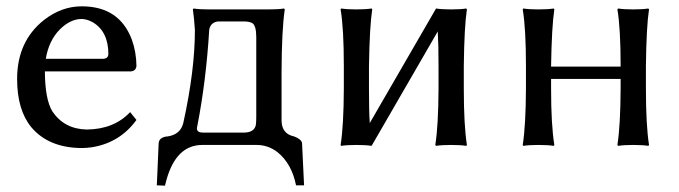

<svg xmlns="http://www.w3.org/2000/svg" viewBox="-20 -459 2151 608"><path d="M125 -272.9H309.1Q322.3 -274.9 323.2 -287.1Q323.2 -359.4 273.4 -388.7Q255.9 -398.4 238.8 -398.9Q203.1 -398.9 169.9 -366.2Q134.8 -331.1 125 -272.9ZM392.1 -104 412.1 -79.1Q359.4 -6.8 271 7.3Q253.9 9.8 237.8 9.8Q133.8 8.8 79.1 -56.2Q34.2 -110.8 34.2 -209Q34.2 -328.1 119.1 -395.5Q174.8 -439 238.8 -439Q357.9 -439 397.5 -333.5Q411.6 -294.4 412.1 -250Q410.2 -233.9 394 -232.9H122.1Q122.6 -144 146 -106Q183.6 -50.3 254.9 -48.8Q341.3 -49.8 392.1 -104Z M603.5 -50.8Q605 -39.1 622.6 -39.1H751.5Q784.7 -39.1 790 -62.5Q791.5 -71.8 791.5 -87.9V-341.8Q791.5 -378.4 778.3 -386.2Q768.6 -391.1 751.5 -391.1H670.4Q647 -388.2 642.6 -365.2Q632.8 -204.6 605.5 -63.5Q603.5 -54.2 603.5 -50.8ZM597.2 -364.3Q594.7 -402.3 590.8 -429.2L592.8 -432.1Q610.8 -429.2 640.6 -429.2H831.5Q861.3 -429.2 879.4 -432.1L881.8 -429.2Q872.1 -365.2 871.6 -229V-76.2Q872.6 -34.7 911.6 -26.9Q934.6 -18.1 936.5 -5.9L942.9 127.9H917.5Q903.8 59.6 859.4 23.4Q829.6 0 792.5 0H620.6Q537.6 0 506.8 111.8Q504.4 120.6 502.4 128.9L476.6 127.9L482.4 -4.9Q483.4 -23.4 507.8 -26.9Q509.8 -26.9 510.7 -26.9Q551.8 -33.2 560.5 -69.8Q597.2 -236.3 597.2 -364.3Z M1068.8 -250Q1068.8 -369.1 1058.6 -429.2L1060.5 -432.1Q1078.6 -429.2 1108.4 -429.2Q1138.2 -429.2 1156.7 -432.1L1158.7 -429.2Q1150.4 -375 1148.4 -250V-179.2Q1148.4 -107.4 1150.9 -69.3L1360.8 -432.1Q1378.9 -429.2 1408.7 -429.2Q1438.5 -429.2 1456.5 -432.1L1458.5 -429.2Q1450.2 -375 1448.7 -250V-179.2Q1448.7 -63 1458.5 0L1456.5 2.9Q1438.5 0 1408.7 0Q1378.9 0 1360.8 2.9L1358.4 0Q1368.2 -61 1368.7 -179.2V-250Q1368.7 -320.3 1366.2 -359.4L1156.7 2.9Q1138.7 0 1108.4 0Q1078.6 0 1060.5 2.9L1058.6 0Q1068.4 -61 1068.8 -179.2Z M1645.5 -250Q1645.5 -369.1 1635.3 -429.2L1637.2 -432.1Q1655.3 -429.2 1685.1 -429.2Q1714.8 -429.2 1733.4 -432.1L1735.4 -429.2Q1727.1 -375 1725.1 -250V-248H1945.3V-250Q1945.3 -369.1 1935.1 -429.2L1937.5 -432.1Q1955.6 -429.2 1985.4 -429.2Q2015.1 -429.2 2033.2 -432.1L2035.2 -429.2Q2026.9 -375 2025.4 -250V-179.2Q2025.4 -63 2035.2 0L2033.2 2.9Q2015.1 0 1985.4 0Q1955.6 0 1937.5 2.9L1935.1 0Q1944.8 -61 1945.3 -179.2V-209H1725.1V-179.2Q1725.1 -63 1735.4 0L1733.4 2.9Q1715.3 0 1685.1 0Q1655.3 0 1637.2 2.9L1635.3 0Q1645 -61 1645.5 -179.2Z"/></svg>

Font: Linux Biolinum Capitals O
Style: Small Caps
Weight: 400
Designer: Philipp H. Poll
Foundry: Philipp H. Poll
Version: Version 1.0.4